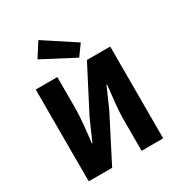

<svg xmlns="http://www.w3.org/2000/svg" viewBox="-208 -1042 1096 1179"><g transform="rotate(-30 339.5 -453.0)"><path d="M75 0H241L402 -314L466 -459H470C462 -387 450 -296 450 -218V0H603V-651H438L276 -338L212 -192H208C216 -262 228 -355 228 -433V-651H75ZM404 -687 459 -763 241 -906 177 -806Z"/></g></svg>

Font: Source Sans Pro
Style: Bold
Weight: 700
Designer: Paul D. Hunt
Foundry: Adobe Systems Incorporated
Version: Version 3.006;hotconv 1.0.111;makeotfexe 2.5.65597